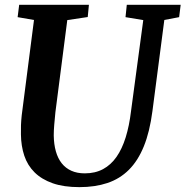

<svg xmlns="http://www.w3.org/2000/svg" viewBox="-20 -767 770 797"><path d="M66.9 -209Q66.4 -228 67.1 -247.8Q67.9 -267.6 70.3 -289.6L121.1 -684.1L53.2 -695.8L59.6 -747.1H349.1L344.2 -696.3L259.3 -683.6L210 -301.3Q207 -272.9 205.1 -248.5Q203.1 -224.1 203.1 -205.1Q203.6 -168 211.9 -138.7Q220.2 -109.4 236.3 -89.1Q252.4 -68.8 276.4 -58.1Q300.3 -47.4 332 -47.4Q375 -47.4 407.7 -64.9Q440.4 -82.5 463.6 -115.7Q486.8 -148.9 501.7 -196.8Q516.6 -244.6 523.9 -305.7L574.7 -683.6L501 -695.8L506.3 -747.1H730L723.6 -695.8L662.1 -684.1L612.8 -306.2Q601.6 -219.7 577.1 -159.7Q552.7 -99.6 514.9 -62Q477.1 -24.4 425.8 -7.3Q374.5 9.8 309.6 9.8Q244.6 9.8 198.7 -6.3Q152.8 -22.5 123.5 -51.5Q94.2 -80.6 80.8 -120.8Q67.4 -161.1 66.9 -209Z"/></svg>

Font: Brush Lettering One
Style: Bold Italic
Weight: 400
Italic angle: -7°
Designer: Eben Sorkin
Foundry: Eben Sorkin
Version: Version 1.001